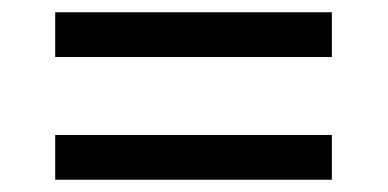

<svg xmlns="http://www.w3.org/2000/svg" viewBox="-20 -479 632 313"><path d="M70 -459H521V-386H70ZM70 -259H521V-186H70Z"/></svg>

Font: ugurmukhi85
Style: Book
Weight: 400
Designer: Jelle Bosma - Monotype Design Team
Foundry: Monotype Imaging Inc.
Version: Version 2.003